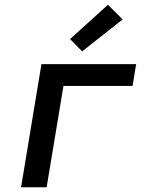

<svg xmlns="http://www.w3.org/2000/svg" viewBox="-20 -791 640 811"><path d="M69 0 155 -520H555L540 -428H248L177 0ZM327 -574 276 -626 436 -771 498 -709Z"/></svg>

Font: Iosevka Aile Semibold Oblique
Style: Regular
Weight: 600
Italic angle: -9°
Designer: Belleve Invis
Foundry: Belleve Invis
Version: Version 31.1.0; ttfautohint (v1.8.4)